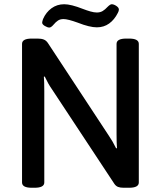

<svg xmlns="http://www.w3.org/2000/svg" viewBox="-20 -884 759 906"><path d="M84 -23V-677Q84 -702 130 -702H157Q175 -702 186.5 -697.5Q198 -693 206 -681L494 -243Q512 -217 528 -184L532 -185Q530 -208 530 -253V-677Q530 -702 576 -702H589Q635 -702 635 -677V-23Q635 2 589 2H564Q547 2 537 -2Q527 -6 520 -16L225 -463Q208 -487 191 -523L187 -522Q189 -499 189 -454V-23Q189 2 143 2H130Q84 2 84 -23ZM179 -777Q179 -782 183 -794Q197 -826 223 -845Q249 -864 283 -864Q315 -864 371 -842Q389 -835 406.5 -830Q424 -825 437 -825Q453 -825 464.5 -832Q476 -839 487 -851Q500 -864 507 -864Q517 -864 529 -856Q541 -848 541 -839Q541 -832 536 -823Q520 -791 495 -773Q470 -755 437 -755Q403 -755 347 -777Q300 -794 280 -794Q264 -794 253.5 -787Q243 -780 233 -768Q221 -754 213 -754Q204 -754 191.5 -761.5Q179 -769 179 -777Z"/></svg>

Font: Asap-Medium
Style: Regular
Weight: 500
Designer: Pablo Cosgaya
Foundry: Omnibus-Type
Version: Version 2.000; ttfautohint (v1.8)